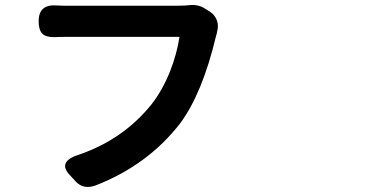

<svg xmlns="http://www.w3.org/2000/svg" viewBox="-20 -719 1540 764"><path d="M280.3 2 256.8 -23.4Q207 -77.1 296.9 -104.5Q470.7 -165 582 -302.7Q626 -358.4 657.2 -436.5Q683.6 -503.9 694.3 -572.3H470.7H248Q214.8 -572.3 198.2 -571.3Q163.1 -570.3 148.4 -585Q133.8 -599.6 133.8 -634.8Q133.8 -703.1 206.1 -697.3Q214.8 -697.3 231.4 -696.3Q244.1 -696.3 249 -696.3H691.4Q715.8 -696.3 730.5 -698.2Q767.6 -703.1 795.9 -684.6L816.4 -671.9Q835.9 -658.2 843.3 -637.2Q850.6 -616.2 843.8 -592.8Q843.8 -589.8 842.3 -584.5Q840.8 -579.1 839.8 -576.2Q785.2 -346.7 696.3 -227.5Q568.4 -62.5 361.3 18.6Q311.5 37.1 280.3 2Z"/></svg>

Font: Bpmf GenSen Rounded B
Style: B
Weight: 700
Foundry: But Ko
Version: Version 1.320